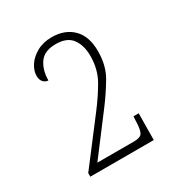

<svg xmlns="http://www.w3.org/2000/svg" viewBox="-115 -905 561 600"><g transform="rotate(-30 166.0 -605.0)"><path d="M41 -386V-399L157 -551Q187 -590 208.5 -627.5Q230 -665 230 -713Q230 -751 212.5 -775Q195 -799 154 -799Q113 -799 95.5 -774Q78 -749 78 -712Q68 -712 60.5 -720Q53 -728 53 -743Q53 -761 65 -779.5Q77 -798 100 -811Q123 -824 154 -824Q201 -824 229.5 -796Q258 -768 258 -714Q258 -662 235.5 -624Q213 -586 185 -549L82 -413H214Q237 -413 243.5 -423Q250 -433 251 -460L252 -482H271L270 -386Z"/></g></svg>

Font: Noto Serif Condensed Thin
Style: Regular
Weight: 100
Width: 3
Designer: Monotype Design Team
Foundry: Monotype Imaging Inc.
Version: Version 2.013; ttfautohint (v1.8.4.7-5d5b)